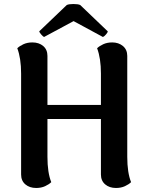

<svg xmlns="http://www.w3.org/2000/svg" viewBox="-20 -921 738 955"><path d="M632 -15Q621 -4 601.5 5Q582 14 557 14Q524 14 503 -4Q482 -22 482 -53V-329H216V-141Q216 -62 235 -15Q224 -4 204.5 5Q185 14 160 14Q127 14 106 -4Q85 -22 85 -53V-555Q85 -631 66 -681Q77 -692 96.5 -701Q116 -710 141 -710Q174 -710 195 -692Q216 -674 216 -643V-399H482V-555Q482 -631 463 -681Q474 -692 493.5 -701Q513 -710 538 -710Q570 -710 591.5 -692Q613 -674 613 -643V-141Q613 -62 632 -15ZM516 -765Q516 -760 507.5 -750Q499 -740 492 -737L346 -816L199 -737Q193 -740 184.5 -750Q176 -760 175 -765L312 -896Q322 -901 345 -901Q369 -901 379 -896Z"/></svg>

Font: Arima Madurai Black
Style: Regular
Weight: 900
Designer: Joana Correia and Natanael Gama
Foundry: NDISCOVER
Version: Version 1.019